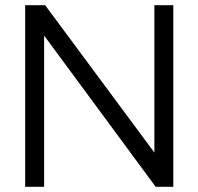

<svg xmlns="http://www.w3.org/2000/svg" viewBox="-20 -720 765 740"><path d="M77 0V-700H154L575 -132V-700H648V0H580L150 -583V0Z"/></svg>

Font: Red Hat Display Variable
Style: Regular
Weight: 400
Designer: Pentagram, MCKL
Foundry: Pentagram, MCKL
Version: Version 1.021